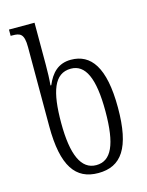

<svg xmlns="http://www.w3.org/2000/svg" viewBox="-116 -832 700 914"><g transform="rotate(-15 234.0 -375.0)"><path d="M266 -545C203 -545 168 -507 145 -452H141C144 -483 145 -518 145 -554V-760H19V-729H27C66 -729 85 -722 85 -656V-266C85 -68 143 10 254 10C367 10 424 -68 424 -267C424 -467 364 -545 266 -545ZM254 -29C180 -29 144 -109 144 -266C144 -419 172 -504 255 -504C326 -504 362 -430 362 -266C362 -102 328 -29 254 -29Z"/></g></svg>

Font: Noto Serif Georgian ExtraCondensed Light
Style: Regular
Weight: 300
Width: 2
Designer: Monotype Design Team, Akaki Razmadze
Foundry: Google LLC
Version: Version 2.003